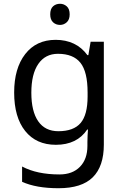

<svg xmlns="http://www.w3.org/2000/svg" viewBox="-20 -757 655 1017"><path d="M275 -546Q328 -546 370.5 -526Q413 -506 443 -465H448L460 -536H530V9Q530 124 471.5 182Q413 240 290 240Q172 240 97 206V125Q176 167 295 167Q364 167 403.5 126.5Q443 86 443 16V-5Q443 -17 444 -39.5Q445 -62 446 -71H442Q388 10 276 10Q172 10 113.5 -63Q55 -136 55 -267Q55 -395 113.5 -470.5Q172 -546 275 -546ZM287 -472Q220 -472 183 -418.5Q146 -365 146 -266Q146 -167 182.5 -114.5Q219 -62 289 -62Q370 -62 407 -105.5Q444 -149 444 -246V-267Q444 -377 406 -424.5Q368 -472 287 -472ZM298 -737Q318 -737 333.5 -723.5Q349 -710 349 -681Q349 -653 333.5 -639Q318 -625 298 -625Q276 -625 261 -639Q246 -653 246 -681Q246 -710 261 -723.5Q276 -737 298 -737Z"/></svg>

Font: Noto Sans Marchen
Style: Regular
Weight: 400
Designer: Monotype Design Team
Foundry: Monotype Imaging Inc.
Version: Version 2.003; ttfautohint (v1.8.4.7-5d5b)